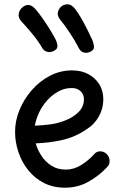

<svg xmlns="http://www.w3.org/2000/svg" viewBox="-20 -872 571 892"><path d="M282 0Q227 0 184 -22Q141 -44 111 -81.5Q81 -119 65.5 -165.5Q50 -212 50 -260Q50 -311 70.5 -361Q91 -411 127.5 -453Q164 -495 212 -520Q260 -545 315 -545Q358 -545 390.5 -527.5Q423 -510 441.5 -480Q460 -450 460 -410Q460 -368 439 -330.5Q418 -293 380 -270Q329 -235 268.5 -221.5Q208 -208 146 -206Q154 -177 172 -149Q190 -121 218.5 -102.5Q247 -84 286 -84Q323 -84 357.5 -105.5Q392 -127 417 -155Q423 -163 430.5 -166Q438 -169 445 -169Q457 -169 467 -163Q477 -157 483 -147Q489 -137 489 -125Q490 -117 487 -109.5Q484 -102 477 -95Q440 -55 390.5 -27.5Q341 0 282 0ZM142 -288Q182 -290 216 -294.5Q250 -299 287 -314Q320 -327 345 -351.5Q370 -376 370 -411Q370 -425 363.5 -436.5Q357 -448 344.5 -455.5Q332 -463 312 -463Q280 -463 251 -447Q222 -431 199 -405.5Q176 -380 161.5 -349Q147 -318 142 -288ZM347 -647Q328 -684 302.5 -722Q277 -760 260 -780Q244 -800 249.5 -818Q255 -836 269 -845Q284 -854 299.5 -851.5Q315 -849 330 -829Q341 -815 355.5 -790.5Q370 -766 384 -738Q398 -710 409 -686Q415 -672 416.5 -657Q418 -642 404 -634Q388 -624 371.5 -627.5Q355 -631 347 -647ZM177 -648Q156 -684 126.5 -719Q97 -754 79 -773Q63 -791 67.5 -810.5Q72 -830 87 -840Q101 -851 116 -848.5Q131 -846 147 -827Q159 -813 175 -790.5Q191 -768 207.5 -742Q224 -716 236 -693Q244 -679 246.5 -663Q249 -647 236 -639Q220 -628 203 -630.5Q186 -633 177 -648Z"/></svg>

Font: Playpen Sans
Style: Regular
Weight: 400
Designer: Laura Meseguer, Veronika Burian, José Scaglione, Kostas Bartsokas, Vera Evstafieva, Tom Grace, Yorlmar Campos
Foundry: TypeTogether
Version: Version 2.000